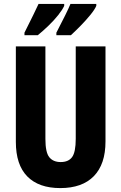

<svg xmlns="http://www.w3.org/2000/svg" viewBox="-20 -951 619 981"><path d="M519 -228Q519 -112 459.5 -51Q400 10 288 10Q178 10 119.5 -49.5Q61 -109 61 -226V-714H212V-241Q212 -172 232 -147.5Q252 -123 290 -123Q330 -123 348.5 -148.5Q367 -174 367 -242V-714H519ZM472 -921Q464 -902 441 -874Q418 -846 391 -818.5Q364 -791 342 -771H268V-784Q294 -834 313 -872.5Q332 -911 340 -931H472ZM308 -921Q299 -901 277.5 -874Q256 -847 228 -820Q200 -793 173 -771H105V-784Q131 -835 149.5 -873.5Q168 -912 177 -931H308Z"/></svg>

Font: Noto Sans Malayalam ExtraCondensed ExtraBold
Style: Regular
Weight: 800
Width: 2
Designer: Jelle Bosma - Monotype Design Team
Foundry: Monotype Imaging Inc.
Version: Version 2.104; ttfautohint (v1.8.4.7-5d5b)